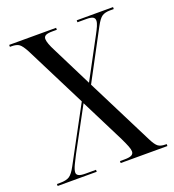

<svg xmlns="http://www.w3.org/2000/svg" viewBox="-130 -816 835 919"><g transform="rotate(-20 287.0 -357.0)"><path d="M7 0V-10H24Q55 -10 71 -20.5Q87 -31 105 -65L254 -341L97 -653Q80 -685 67 -694.5Q54 -704 28 -704H20V-714H259V-704H238Q212 -704 202 -698.5Q192 -693 192 -681Q192 -671 198 -654.5Q204 -638 215 -617L317 -413L426 -616Q438 -638 445 -654Q452 -670 452 -681Q452 -693 442.5 -698.5Q433 -704 410 -704H364V-714H549V-704H530Q504 -704 489 -694Q474 -684 456 -650L323 -401L494 -61Q510 -29 523 -19.5Q536 -10 560 -10H566V0H328V-10H351Q377 -10 387.5 -16Q398 -22 398 -34Q398 -44 391.5 -61Q385 -78 371 -107L259 -330L141 -112Q132 -95 120 -70Q108 -45 108 -31Q108 -21 118 -15.5Q128 -10 153 -10H206V0Z"/></g></svg>

Font: Noto Serif Display Condensed
Style: Regular
Weight: 400
Width: 3
Designer: Monotype Design Team
Foundry: Monotype Imaging Inc.
Version: Version 2.009